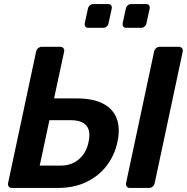

<svg xmlns="http://www.w3.org/2000/svg" viewBox="-20 -932 927 952"><path d="M39 0Q29 0 23.5 -7Q18 -14 20 -24L159 -676Q161 -686 169 -693Q177 -700 187 -700H278Q289 -700 294.5 -693Q300 -686 298 -676L248 -444H360Q442 -444 491.5 -418Q541 -392 559 -343.5Q577 -295 562 -227Q549 -164 510 -112Q471 -60 409.5 -30Q348 0 265 0ZM177 -111H282Q336 -111 372.5 -143.5Q409 -176 419 -228Q431 -282 408.5 -309Q386 -336 331 -336H225ZM624 0Q614 0 608.5 -7Q603 -14 605 -24L744 -676Q746 -686 754 -693Q762 -700 772 -700H866Q877 -700 882.5 -693Q888 -686 886 -676L747 -24Q745 -14 737 -7Q729 0 718 0ZM606 -794Q596 -794 591.5 -800Q587 -806 588 -816L604 -889Q606 -899 613.5 -905.5Q621 -912 631 -912H704Q714 -912 719 -905.5Q724 -899 722 -889L706 -816Q704 -806 696.5 -800Q689 -794 679 -794ZM418 -794Q408 -794 403.5 -800Q399 -806 400 -816L416 -889Q418 -899 425.5 -905.5Q433 -912 443 -912H516Q526 -912 531 -905.5Q536 -899 534 -889L518 -816Q516 -806 508.5 -800Q501 -794 491 -794Z"/></svg>

Font: Rubik Medium
Style: Italic
Weight: 500
Italic angle: -12°
Designer: Hubert and Fischer
Foundry: Hubert and Fischer
Version: Version 2.300;gftools[0.9.30]